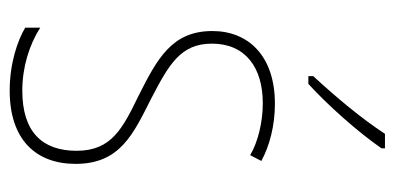

<svg xmlns="http://www.w3.org/2000/svg" viewBox="-229 -575 814 396"><g transform="rotate(90 178.0 -377.0)"><path d="M286 -757V-764H256C224 -715 182 -665 137 -616V-606H153C196 -645 253 -709 286 -757ZM318 -126C318 -218 256 -245 183 -282C114 -318 70 -342 70 -407C70 -476 119 -512 193 -512C232 -512 273 -502 300 -486L312 -509C281 -526 239 -537 194 -537C95 -537 44 -482 44 -408C44 -324 102 -294 177 -256C245 -223 291 -200 291 -128C291 -57 252 -16 167 -16C119 -16 73 -30 37 -53V-22C64 -6 111 10 167 10C268 10 318 -44 318 -126Z"/></g></svg>

Font: Noto Sans Thai Cond Thin
Style: Regular
Weight: 100
Width: 3
Designer: Monotype Design Team
Foundry: Monotype Imaging Inc.
Version: Version 2.002